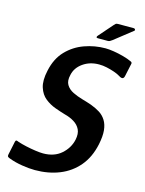

<svg xmlns="http://www.w3.org/2000/svg" viewBox="-122 -887 734 969"><g transform="rotate(15 244.5 -402.5)"><path d="M8 -34 23 -105Q25 -112 29 -112Q33 -112 42 -108Q60 -102 85 -96.5Q110 -91 134.5 -87.5Q159 -84 175 -84Q233 -84 269.5 -116Q306 -148 316 -193Q323 -226 312.5 -247.5Q302 -269 280 -282.5Q258 -296 230 -303Q206 -310 177 -320.5Q148 -331 123.5 -350.5Q99 -370 88 -404.5Q77 -439 89 -493Q103 -559 142 -599.5Q181 -640 234 -659Q287 -678 343 -678Q361 -678 386.5 -674Q412 -670 437.5 -663Q463 -656 480 -648Q486 -646 488 -642.5Q490 -639 488 -633L474 -568Q469 -545 445 -561Q432 -569 413 -575.5Q394 -582 373.5 -586.5Q353 -591 333 -591Q285 -591 249.5 -566Q214 -541 206 -502Q198 -470 210 -450Q222 -430 245.5 -418.5Q269 -407 295.5 -399.5Q322 -392 345 -384Q372 -374 392.5 -361Q413 -348 426 -327Q439 -306 442 -276Q445 -246 436 -202Q421 -131 381.5 -84.5Q342 -38 284.5 -15Q227 8 157 8Q127 8 89.5 2Q52 -4 23 -15Q13 -18 9.5 -22Q6 -26 8 -34ZM344 -717H291Q285 -717 284.5 -721Q284 -725 289 -730L352 -802Q357 -808 360.5 -810.5Q364 -813 373 -813H455Q459 -813 461.5 -808.5Q464 -804 460 -801L366 -727Q359 -722 354.5 -719.5Q350 -717 344 -717Z"/></g></svg>

Font: Glory Thin SemiBold
Style: Italic
Weight: 600
Italic angle: -12°
Version: Version 1.011